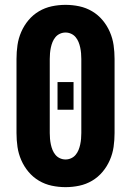

<svg xmlns="http://www.w3.org/2000/svg" viewBox="-20 -763 540 791"><path d="M250 8Q221 8 193 2Q165 -4 140.5 -18.5Q116 -33 97.5 -55Q79 -77 67.5 -103.5Q56 -130 52 -158Q48 -186 48 -215V-520Q48 -549 52 -577Q56 -605 67.5 -631.5Q79 -658 97.5 -680Q116 -702 140.5 -716.5Q165 -731 193 -737Q221 -743 250 -743Q279 -743 307 -737Q335 -731 359.5 -716.5Q384 -702 402.5 -680Q421 -658 432.5 -631.5Q444 -605 448 -577Q452 -549 452 -520V-215Q452 -186 448 -158Q444 -130 432.5 -103.5Q421 -77 402.5 -55Q384 -33 359.5 -18.5Q335 -4 307 2Q279 8 250 8ZM250 -106Q262 -106 273 -111Q284 -116 291.5 -125Q299 -134 303.5 -145Q308 -156 310.5 -168Q313 -180 314 -191.5Q315 -203 315 -215V-520Q315 -532 314 -543.5Q313 -555 310.5 -567Q308 -579 303.5 -590Q299 -601 291.5 -610Q284 -619 273 -624Q262 -629 250 -629Q238 -629 227 -624Q216 -619 208.5 -610Q201 -601 196.5 -590Q192 -579 189.5 -567Q187 -555 186 -543.5Q185 -532 185 -520V-215Q185 -203 186 -191.5Q187 -180 189.5 -168Q192 -156 196.5 -145Q201 -134 208.5 -125Q216 -116 227 -111Q238 -106 250 -106ZM217 -311V-425H283V-311Z"/></svg>

Font: Iosevka SS18 Heavy
Style: Regular
Weight: 900
Monospace: yes
Designer: Belleve Invis
Foundry: Belleve Invis
Version: Version 25.1.1; ttfautohint (v1.8.4)